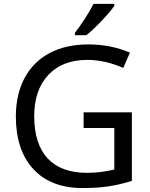

<svg xmlns="http://www.w3.org/2000/svg" viewBox="-20 -951 768 981"><path d="M362.8 -771H420.9C441.4 -787.1 466.8 -810.5 497.1 -842.3C527.3 -874 549.8 -899.9 564 -920.9V-931.2H458C444.8 -905.8 429.2 -878.9 410.2 -850.1C391.1 -821.3 375 -798.8 362.8 -783.2ZM407.2 -296.9H564V-85C518.6 -73.7 471.7 -67.9 423.8 -67.9C248.5 -67.9 154.8 -168 154.8 -356.9C154.8 -446.3 178.7 -516.6 226.6 -567.9C274.4 -619.1 340.8 -645 425.8 -645C485.8 -645 546.9 -631.3 609.9 -604L644 -682.1C578.1 -710 507.3 -724.1 431.2 -724.1C355.5 -724.1 289.6 -709.5 233.9 -680.2C122.1 -621.1 61 -505.9 61 -356.9C61 -241.2 90.8 -151.4 150.4 -86.9C210 -22.5 293.9 9.8 402.8 9.8C454.1 9.8 499.5 6.8 538.6 0.5C577.6 -5.9 616.2 -14.6 653.8 -26.9V-377H407.2Z"/></svg>

Font: Noto Reveo Sans
Style: Regular
Weight: 400
Designer: Monotype Design team
Foundry: Monotype Imaging Inc.
Version: Version 1.04